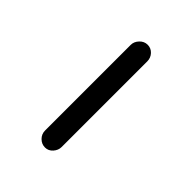

<svg xmlns="http://www.w3.org/2000/svg" viewBox="25 -907 449 449"><g transform="rotate(-45 250.0 -682.5)"><path d="M108.4 -655.3Q97.7 -655.3 88.9 -663.1Q80.1 -670.9 80.1 -682.1Q80.1 -693.4 88.4 -701.7Q96.7 -710 108.4 -710H391.6Q402.3 -710 411.1 -701.7Q419.9 -693.4 419.9 -682.1Q419.9 -670.9 411.6 -663.1Q403.3 -655.3 391.6 -655.3Z"/></g></svg>

Font: Rounded Mgen+ 1m regular
Style: Regular
Weight: 400
Designer: [Source Han Sans]
Ryoko NISHIZUKA  (kana & ideographs); Paul D. Hunt (Latin, Greek & Cyrillic); Wenlong ZHANG  (bopomofo
Version: Version 1.059.20150602